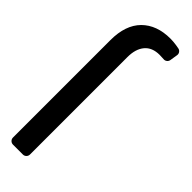

<svg xmlns="http://www.w3.org/2000/svg" viewBox="-258 -771 783 783"><g transform="rotate(45 133.5 -380.0)"><path d="M14.2 -20.6V-582.4Q14.2 -669 59.3 -714.5Q104.8 -759.9 183.2 -759.9Q199.2 -759.9 218 -757.1Q223.4 -756.4 234 -754.3Q241.8 -752.8 246.6 -746.1Q251.4 -739.3 250 -731.2L244.7 -697.8Q243.3 -689.6 236.9 -684.8Q230.5 -680 222.7 -680.8H222.3Q211.6 -681.8 198.9 -681.8Q156.2 -681.8 134.2 -655.5Q112.2 -629.3 112.2 -582.4V-20.6Q112.2 -12.1 106.2 -6Q100.1 0 91.6 0H35.2Q26.3 0 20.2 -6Q14.2 -12.1 14.2 -20.6Z"/></g></svg>

Font: DeltaSans
Style: Regular
Weight: 400
Designer: Rasmus Andersson
Foundry: rsms
Version: Version 3.012